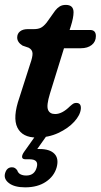

<svg xmlns="http://www.w3.org/2000/svg" viewBox="-23 -566 422 804"><path d="M97.5 -366 71.5 -375Q49 -389 49 -409Q49 -425 60.8 -434.5Q72.5 -444 93 -444H118Q136 -444 147.5 -449.5Q159 -455 172 -471L208 -521.5Q216.5 -532.5 227 -539Q237.5 -545.5 252.5 -545.5Q285 -545.5 285 -514.5Q285 -492.5 273.5 -456L268.5 -440.5H354Q378.5 -440.5 378.5 -415Q378.5 -391.5 361.2 -377.8Q344 -364 315.5 -364H245L186 -173.5Q171 -124.5 178 -106.5Q185 -88.5 208 -88.5Q237.5 -88.5 270 -121Q280 -130 285.5 -132.8Q291 -135.5 298 -135Q317.5 -134 315.5 -110Q313 -84 287.8 -56.2Q262.5 -28.5 221.2 -9.2Q180 10 130.5 10Q70.5 10 49.8 -31.8Q29 -73.5 58.5 -158L103 -297Q114 -328 113.2 -342.8Q112.5 -357.5 97.5 -366ZM133.5 -8.5H180L133 58Q137.5 58 142.5 58Q185.5 58 204.8 77.8Q224 97.5 214.5 134Q204 172 169.2 195.2Q134.5 218.5 82.5 218.5Q38 218.5 15 201.2Q-8 184 -2 160.5Q5 134.5 27 134.5Q35 134.5 40 138Q45 141.5 49 147Q53 159 63 164Q73 169 87 169Q122 169 131 134Q140 101 101 101H84.5Q70.5 101 69.5 92.2Q68.5 83.5 77.5 70.5Z"/></svg>

Font: Fraunces 72pt SuperSoft SemiBold
Style: Italic
Weight: 600
Italic angle: -16°
Version: Version 1.000;[b76b70a41]